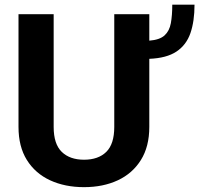

<svg xmlns="http://www.w3.org/2000/svg" viewBox="-20 -770 831 800"><path d="M456.1 -710.9H602.1V-600.6Q645.5 -604 665.8 -622.6Q686 -641.1 691.9 -673.6Q697.8 -706.1 697.8 -750.5H790.5Q790.5 -681.2 773.4 -631.8Q756.3 -582.5 715.3 -555.2Q674.3 -527.8 602.1 -524.9V-241.2Q602.1 -159.2 567.1 -103.3Q532.2 -47.4 470.9 -18.8Q409.7 9.8 330.1 9.8Q250.5 9.8 188.7 -18.8Q127 -47.4 92 -103.3Q57.1 -159.2 57.1 -241.2V-710.9H203.6V-241.2Q203.6 -169.9 237.3 -137.2Q271 -104.5 330.1 -104.5Q389.6 -104.5 422.9 -137.2Q456.1 -169.9 456.1 -241.2Z"/></svg>

Font: Vazirmatn UI
Style: Bold
Weight: 700
Designer: Saber Rastikerdar
Foundry: Saber Rastikerdar
Version: Version 33.003